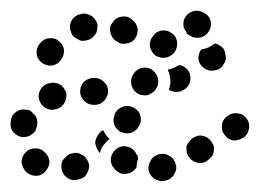

<svg xmlns="http://www.w3.org/2000/svg" viewBox="-38 -311 484 357"><path d="M288 -8Q286 -13 283 -17Q280 -20 275 -22Q271 -25 266 -25Q261 -25 256 -24L255 -23Q245 -20 241 -10Q236 -1 239 9Q241 13 244 17Q248 21 252 23Q257 25 262 26Q267 26 271 24H273Q283 20 287 11Q292 2 288 -8ZM78 -12Q76 -7 76 -2Q76 3 78 8Q81 17 91 22Q100 26 110 22H111Q116 20 120 17Q123 13 125 9Q127 4 128 -1Q128 -6 126 -10Q122 -20 113 -24Q104 -29 94 -25H92Q88 -23 84 -19Q81 -16 78 -12ZM9 -27Q6 -24 4 -19Q2 -14 2 -9Q3 -4 5 0Q7 5 10 8Q11 9 12 10Q20 16 30 16Q41 15 47 7Q54 -1 54 -11Q53 -21 45 -28Q45 -28 44 -29Q37 -36 26 -35Q16 -35 9 -27ZM188 12Q183 10 179 7Q175 4 173 0Q172 -1 171 -2Q169 -6 168 -11Q168 -16 169 -21Q171 -26 174 -30Q177 -33 181 -36Q190 -41 200 -38Q210 -35 215 -26Q215 -26 215 -25Q217 -23 218 -21Q218 -19 219 -16Q216 -9 216 -1Q216 -1 216 0Q214 3 212 5Q210 7 207 9Q203 11 198 12Q193 13 188 12ZM359 -27Q360 -32 360 -37Q359 -42 356 -46Q351 -55 341 -58Q331 -61 322 -55H321Q317 -52 314 -48Q311 -44 309 -40Q308 -35 309 -30Q309 -25 312 -21Q317 -12 327 -9Q337 -6 346 -11L347 -12Q351 -15 354 -18Q358 -22 359 -27ZM139 -45Q139 -49 141 -54Q143 -59 146 -62L147 -64Q149 -65 150 -67Q152 -68 154 -69Q154 -69 154 -69Q158 -60 165 -53Q166 -53 166 -53Q161 -49 157 -44Q150 -37 148 -27Q148 -27 148 -27Q148 -27 148 -27Q147 -27 147 -27Q144 -31 142 -35Q140 -40 139 -45ZM425 -72Q426 -77 425 -81Q424 -86 421 -90Q415 -99 405 -100Q394 -102 386 -96L385 -95Q381 -93 378 -88Q375 -84 375 -79Q374 -74 375 -69Q376 -65 379 -61Q385 -52 395 -50Q405 -49 414 -55H415Q419 -58 422 -63Q424 -67 425 -72ZM27 -97Q24 -99 22 -102Q20 -104 17 -106Q14 -107 11 -107Q6 -108 1 -107Q-4 -106 -8 -103Q-12 -100 -15 -96Q-17 -92 -18 -87Q-18 -86 -18 -85Q-20 -74 -14 -66Q-7 -58 3 -56Q8 -56 13 -57Q17 -58 21 -61Q25 -64 28 -68Q30 -73 31 -78Q31 -78 31 -79Q32 -83 31 -88Q30 -93 27 -97ZM175 -78Q177 -73 181 -70Q184 -66 189 -65Q198 -61 208 -65Q217 -69 221 -78L222 -80Q224 -84 224 -89Q224 -94 222 -99Q220 -104 216 -107Q213 -110 208 -112Q198 -116 189 -112Q179 -108 175 -98V-97Q173 -92 173 -87Q173 -82 175 -78ZM85 -139Q83 -144 80 -148Q77 -152 73 -154Q68 -157 63 -157Q58 -158 54 -156H52Q42 -153 37 -144Q32 -135 35 -125Q38 -115 47 -110Q56 -105 66 -108H67Q77 -111 82 -120Q87 -129 85 -139ZM156 -124Q159 -127 161 -132Q163 -136 163 -141Q163 -152 155 -159Q148 -166 138 -166H136Q126 -166 118 -159Q111 -151 111 -141Q111 -131 119 -123Q126 -116 137 -116H138Q143 -116 148 -118Q152 -120 156 -124ZM220 -136Q224 -134 229 -134Q234 -133 239 -135Q243 -137 247 -140Q251 -143 253 -148L254 -149Q258 -158 255 -168Q251 -178 242 -183Q233 -187 223 -184Q213 -180 209 -171L208 -170Q204 -160 207 -151Q210 -141 220 -136ZM295 -190Q302 -189 307 -185Q313 -180 315 -174Q318 -164 314 -155Q309 -145 299 -142L298 -141Q292 -140 287 -140Q281 -141 276 -144Q278 -150 279 -157Q279 -166 276 -176Q275 -179 274 -181Q275 -182 276 -182Q285 -184 293 -189Q294 -190 295 -190ZM381 -211Q380 -215 378 -220Q375 -224 371 -226Q368 -228 366 -229Q363 -230 361 -230Q356 -226 350 -223Q343 -220 336 -219Q336 -219 336 -219Q330 -210 331 -200Q333 -190 342 -184Q350 -178 360 -180Q371 -181 377 -190Q377 -191 378 -192Q381 -196 382 -201Q382 -206 381 -211ZM73 -233Q69 -237 65 -239Q60 -240 55 -240Q50 -240 46 -238Q41 -236 38 -232L37 -231Q30 -224 30 -213Q30 -203 38 -196Q42 -192 46 -191Q51 -189 56 -189Q61 -189 65 -191Q70 -193 73 -197L74 -198Q81 -206 81 -216Q81 -226 73 -233ZM252 -207Q256 -205 261 -204Q266 -203 271 -204Q276 -205 280 -208Q284 -210 287 -215L288 -216Q290 -220 291 -225Q292 -230 291 -235Q290 -240 287 -244Q284 -248 280 -250Q276 -253 271 -254Q266 -255 261 -254Q257 -253 252 -250Q248 -247 246 -243L245 -242Q239 -233 241 -223Q244 -213 252 -207ZM213 -239Q219 -248 218 -258Q216 -268 208 -274Q207 -275 206 -276Q198 -282 188 -280Q178 -279 172 -270Q165 -262 167 -252Q169 -241 177 -235Q177 -235 178 -235Q186 -228 196 -230Q207 -231 213 -239ZM141 -250Q143 -255 143 -260Q144 -265 142 -269Q138 -279 129 -283Q119 -288 110 -284H108Q104 -282 100 -279Q96 -275 94 -271Q92 -266 92 -261Q92 -256 94 -252Q95 -247 99 -243Q102 -240 107 -238Q111 -235 116 -235Q121 -235 126 -237H127Q132 -239 135 -242Q139 -246 141 -250ZM335 -290Q336 -290 337 -289Q347 -286 352 -277Q356 -267 353 -258Q349 -248 340 -243Q331 -239 321 -242Q321 -242 320 -242Q318 -243 315 -245Q312 -246 310 -248Q308 -253 305 -257Q304 -258 304 -259Q303 -263 303 -266Q303 -270 304 -274Q307 -283 316 -288Q325 -293 335 -290Z"/></svg>

Font: FRB American Cursive Guidelines Arrows Dotted Black
Style: Bold Italic
Weight: 900
Italic angle: -25°
Version: Version 2.0;Modular Font Editor K font №1